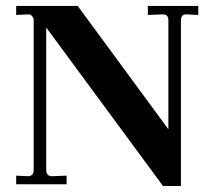

<svg xmlns="http://www.w3.org/2000/svg" viewBox="-20 -617 717 643"><path d="M475.1 -597.2H644V-566.9L605 -568.8H603Q585.9 -568.8 585.9 -547.9V5.9H525.9L134.8 -524.9V-48.8Q134.8 -26.9 153.8 -26.9L203.1 -28.8V0H34.2V-28.8L73.2 -26.9Q93.3 -26.9 92.8 -48.8V-547.9Q92.8 -556.6 87.4 -563.2Q82 -569.8 73.2 -568.8L34.2 -566.9V-597.2H240.2L543.9 -184.1V-548.8Q543.9 -568.8 526.9 -568.8H523.9L475.1 -566.9Z"/></svg>

Font: Unna-Bold
Style: Bold
Weight: 700
Designer: Jorge de Buen U.
Foundry: Omnibus-Type
Version: Version 2.006;PS 002.006;hotconv 1.0.70;makeotf.lib2.5.58329